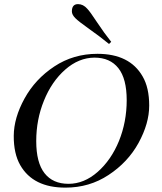

<svg xmlns="http://www.w3.org/2000/svg" viewBox="-20 -878 772 913"><path d="M545.9 -208Q582.5 -298.8 582.5 -401.4Q582.5 -503.9 543 -553.7Q503.4 -604 429.2 -604Q354.5 -603.5 290 -546.9Q225.6 -490.2 189 -399.4Q152.3 -309.6 152.3 -207Q152.3 -104.5 191.9 -54.2Q231.4 -3.9 305.7 -3.9Q379.9 -3.9 444.3 -60.5Q508.8 -117.2 545.9 -208ZM443.4 -622.1Q596.7 -622.1 658.2 -514.6Q689.5 -460.9 689.5 -376Q689.5 -291 638.7 -198.2Q587.9 -106 496.1 -45.9Q405.3 14.2 291.5 14.2Q137.7 14.6 76.2 -92.8Q44.9 -147.5 45.4 -232.4Q45.9 -317.4 96.7 -409.7Q147.5 -502 238.3 -562Q329.1 -622.1 443.4 -622.1ZM321.8 -823.7Q321.8 -858.4 351.1 -858.4Q375.5 -858.4 394.5 -836.9Q407.7 -823.7 441.9 -771.5Q476.6 -719.2 508.8 -679.2L498.5 -668.9Q454.1 -705.1 404.3 -740.2Q354.5 -775.4 338.4 -791.5Q321.8 -808.1 321.8 -823.7Z"/></svg>

Font: PlayfairDisplaySC-Italic
Style: Italic
Weight: 400
Italic angle: -14°
Designer: Claus Eggers Sørensen
Foundry: Claus Eggers Sørensen
Version: Version 1.004;PS 001.004;hotconv 1.0.70;makeotf.lib2.5.58329